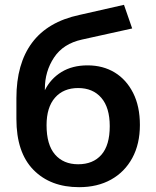

<svg xmlns="http://www.w3.org/2000/svg" viewBox="-20 -766 647 796"><path d="M308 10Q189 10 118.5 -62Q48 -134 48 -273V-359Q48 -502 113 -589Q178 -676 309 -704L494 -746L528 -648L320 -602Q242 -585 204 -527.5Q166 -470 166 -398V-392Q190 -440 235 -467.5Q280 -495 343 -495Q407 -495 455.5 -465.5Q504 -436 532 -380.5Q560 -325 560 -248Q560 -169 528.5 -111Q497 -53 440.5 -21.5Q384 10 308 10ZM304 -85Q366 -85 400.5 -124.5Q435 -164 435 -243Q435 -320 400 -360.5Q365 -401 304 -401Q243 -401 208 -361Q173 -321 173 -247Q173 -166 208 -125.5Q243 -85 304 -85Z"/></svg>

Font: MulishBold
Style: Bold
Weight: 700
Designer: Vernon Adams
Foundry: Vernon Adams
Version: Version 3.602; ttfautohint (v1.8.3)